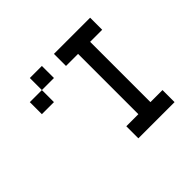

<svg xmlns="http://www.w3.org/2000/svg" viewBox="-142 -793 977 977"><g transform="rotate(-45 347.0 -304.0)"><path d="M173.6 -520.8V-607.6H260.4V-520.8ZM173.6 -520.8V-434H86.8V-520.8ZM347.2 0V-86.8H434V-520.8H347.2V-607.6H607.6V-520.8H520.8V-86.8H607.6V0Z"/></g></svg>

Font: 8-bit Operator+ 8
Style: Regular
Weight: 400
Designer: GrandChaos9000
Version: Version 1.3.0 - August 1, 2014